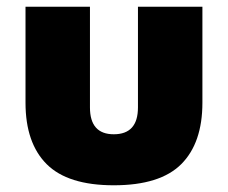

<svg xmlns="http://www.w3.org/2000/svg" viewBox="-20 -537 679 572"><path d="M319 15Q457 15 520 -48Q583 -111 583 -231V-517H391V-217Q391 -137 319 -137Q248 -137 248 -217V-517H56V-231Q56 -111 119 -48Q182 15 319 15Z"/></svg>

Font: Noto Sans Thai UI Black
Style: Regular
Weight: 900
Designer: Monotype Design Team
Foundry: Monotype Imaging Inc.
Version: Version 1.901